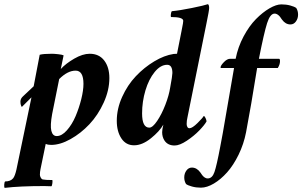

<svg xmlns="http://www.w3.org/2000/svg" viewBox="-74 -700 1470 934"><path d="M293.9 -356.4Q254.9 -356.4 213.9 -315.4L179.7 -145.5Q169.4 -88.9 175.8 -63.5Q182.1 -38.1 202.1 -38.1Q226.6 -38.1 251.5 -66.2Q276.4 -94.2 293.5 -134.3Q310.5 -174.3 321.3 -217.5Q332 -260.7 332 -292Q332 -356.4 293.9 -356.4ZM362.3 -438.5Q407.7 -438.5 432.9 -405.8Q458 -373 458 -320.3Q458 -261.2 430.4 -200.7Q402.8 -140.1 361.1 -95.7Q319.3 -51.3 269 -23.2Q218.8 4.9 174.8 4.9Q159.2 4.9 148.4 0L123 123Q120.1 136.2 120.1 150.4Q120.1 155.8 123.8 163.3Q127.4 170.9 133.8 172.9Q146.5 175.8 179.7 175.8Q182.6 176.3 180.9 190.4Q179.2 204.6 175.8 206.1Q168.9 206.1 157.7 205.6Q146.5 205.1 141.6 205.1Q22 205.1 -50.8 213.9Q-54.2 212.9 -53.5 199Q-52.7 185.1 -48.8 182.6Q-22.5 182.6 -9.8 167Q-1 155.3 5.9 125L79.1 -226.6L32.2 -179.7Q25.4 -188.5 25.4 -206.1Q25.4 -221.2 40 -233.4L89.8 -280.3L119.1 -433.6Q137.2 -438.5 178.7 -438.5Q189.5 -438.5 209.2 -436.3Q229 -434.1 235.4 -430.7Q231.9 -411.1 221.7 -364.3Q245.6 -390.6 286.9 -414.6Q328.1 -438.5 362.3 -438.5Z M764.6 -344.7Q764.6 -384.8 739.3 -384.8Q707 -384.8 678.5 -349.9Q649.9 -314.9 633.5 -260.3Q617.2 -205.6 617.2 -148.4Q617.2 -79.1 652.3 -79.1Q668.5 -79.1 690.4 -111.6Q712.4 -144 730.2 -189.9Q748 -235.8 753.9 -274.4Q764.6 -332 764.6 -344.7ZM808.6 -546.9Q809.6 -552.7 812 -564.7Q814.5 -576.7 815.9 -585.2Q817.4 -593.8 817.4 -598.6Q817.4 -617.2 757.8 -617.2Q755.9 -620.1 757.3 -631.3Q758.8 -642.6 761.7 -645.5Q799.3 -648.9 859.4 -661.1Q919.4 -673.3 937.5 -679.7Q943.4 -676.3 943.4 -661.1Q943.4 -648.9 930.7 -587.9L837.9 -128.9Q834 -113.3 834 -96.7Q834 -88.9 837.4 -82.5Q840.8 -76.2 847.7 -76.2Q861.3 -76.2 887 -101.6Q912.6 -127 917 -135.7Q921.4 -135.7 926 -125.5Q930.7 -115.2 930.7 -109.4Q921.4 -92.3 895.5 -65.4Q869.6 -38.6 834.7 -15.4Q799.8 7.8 775.4 7.8Q742.7 7.8 726.6 -15.6Q714.8 -33.2 714.8 -56.6Q714.8 -70.3 720.7 -93.8Q701.7 -60.5 659.7 -26.9Q617.7 6.8 578.1 6.8Q538.6 6.8 516.4 -26.9Q494.1 -60.5 494.1 -112.3Q494.1 -170.9 520.3 -228.8Q546.4 -286.6 586.9 -329.3Q627.4 -372.1 676.3 -401.4Q725.1 -430.7 770.5 -437.5Q776.4 -438.5 787.1 -438.5Z M1294.9 -678.7Q1317.9 -678.7 1337.9 -673.3Q1357.9 -668 1367.2 -661.1Q1376 -647 1376 -628.9Q1376 -609.9 1365.5 -595.5Q1355 -581.1 1338.9 -581.1Q1314.9 -581.1 1297.9 -604.5Q1297.4 -605 1294.9 -608.6Q1292.5 -612.3 1291.7 -613.3Q1291 -614.3 1288.6 -617.7Q1286.1 -621.1 1284.9 -622.1Q1283.7 -623 1281.2 -625.5Q1278.8 -627.9 1276.9 -628.9Q1274.9 -629.9 1272.5 -631.3Q1270 -632.8 1267.3 -633.3Q1264.6 -633.8 1261.7 -633.8Q1240.2 -633.8 1225.3 -587.2Q1210.4 -540.5 1185.5 -414.1H1283.2Q1288.1 -414.1 1288.1 -402.3Q1288.1 -386.2 1277.3 -369.1H1176.8Q1146.5 -179.7 1123 -56.6Q1111.8 1 1086.7 52.5Q1061.5 104 1030.8 138.4Q1000 172.9 966.3 192.9Q932.6 212.9 903.3 212.9Q880.4 212.9 860.4 207.5Q840.3 202.1 831.1 195.3Q822.3 181.2 822.3 163.1Q822.3 144 832.8 129.6Q843.3 115.2 859.4 115.2Q883.3 115.2 900.4 138.7Q900.9 139.2 903.3 142.8Q905.8 146.5 906.5 147.5Q907.2 148.4 909.7 151.9Q912.1 155.3 913.3 156.2Q914.6 157.2 917 159.7Q919.4 162.1 921.4 163.1Q923.3 164.1 925.8 165.5Q928.2 167 930.9 167.5Q933.6 168 936.5 168Q958.5 168 969.2 137Q980 106 997.1 15.1Q1004.9 -27.8 1009.8 -52.7L1064.5 -369.1H1001Q999 -369.1 999 -372.1Q999 -380.9 1014.9 -397.5Q1030.8 -414.1 1045.9 -414.1H1072.3Q1083.5 -471.2 1110.8 -522.5Q1138.2 -573.7 1170.9 -606.9Q1203.6 -640.1 1236.8 -659.4Q1270 -678.7 1294.9 -678.7Z"/></svg>

Font: Crimson
Style: BoldItalic
Weight: 700
Italic angle: -11°
Version: Version 0.8